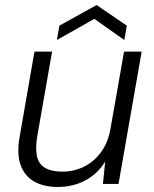

<svg xmlns="http://www.w3.org/2000/svg" viewBox="-20 -731 611 763"><path d="M209 12Q154 12 116 -9.5Q78 -31 62 -75Q46 -119 58 -187L117 -526H187L129 -195Q115 -116 138.5 -82.5Q162 -49 229 -49Q273 -49 312.5 -68Q352 -87 380.5 -125Q409 -163 419 -219L473 -526H543L451 0H389L398 -89Q368 -40 319 -14Q270 12 209 12ZM206 -572 216 -629 364 -711 484 -629 474 -572 355 -656Z"/></svg>

Font: DM Sans 9pt Light
Style: Italic
Weight: 300
Italic angle: -10°
Version: Version 4.004;gftools[0.9.30]